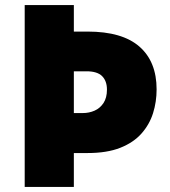

<svg xmlns="http://www.w3.org/2000/svg" viewBox="-20 -734 667 754"><path d="M595 -383Q595 -334 581 -289.5Q567 -245 535.5 -209.5Q504 -174 452 -153.5Q400 -133 324 -133H270V0H77V-714H270V-610H324Q460 -610 527.5 -551Q595 -492 595 -383ZM305 -290Q330 -290 351.5 -299.5Q373 -309 386.5 -329.5Q400 -350 400 -382Q400 -416 381 -435Q362 -454 320 -454H270V-290Z"/></svg>

Font: Noto Sans Symbols Black
Style: Regular
Weight: 900
Version: Version 2.002